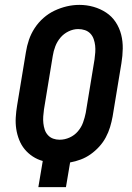

<svg xmlns="http://www.w3.org/2000/svg" viewBox="-20 -766 540 786"><path d="M137 0 155 -107Q133 -113 114 -125.5Q95 -138 81 -155Q67 -172 58.5 -193.5Q50 -215 46.5 -238Q43 -261 44.5 -285.5Q46 -310 50 -334L86 -552Q90 -578 98.5 -603Q107 -628 122 -651Q137 -674 158 -692.5Q179 -711 203.5 -722.5Q228 -734 253.5 -740Q279 -746 305 -746Q335 -746 363 -738Q391 -730 414.5 -714.5Q438 -699 453.5 -675.5Q469 -652 476 -624.5Q483 -597 482.5 -567Q482 -537 477 -507L441 -289Q437 -267 430.5 -245.5Q424 -224 413 -203.5Q402 -183 386 -165.5Q370 -148 351 -134.5Q332 -121 310.5 -113Q289 -105 267 -101L250 0ZM224 -194Q245 -194 265 -203Q285 -212 299 -228.5Q313 -245 320 -264.5Q327 -284 331 -304L367 -523Q369 -537 370 -551.5Q371 -566 369.5 -579.5Q368 -593 363.5 -606Q359 -619 350 -628.5Q341 -638 328 -642.5Q315 -647 300 -647Q280 -647 260.5 -637.5Q241 -628 227.5 -612Q214 -596 206.5 -576.5Q199 -557 196 -537L160 -318Q158 -304 157 -289.5Q156 -275 157.5 -261.5Q159 -248 163 -235.5Q167 -223 176 -213Q185 -203 197.5 -198.5Q210 -194 224 -194Z"/></svg>

Font: Iosevka Curly Oblique
Style: Bold
Weight: 700
Italic angle: -9°
Monospace: yes
Designer: Belleve Invis
Foundry: Belleve Invis
Version: Version 11.1.0; ttfautohint (v1.8.3)